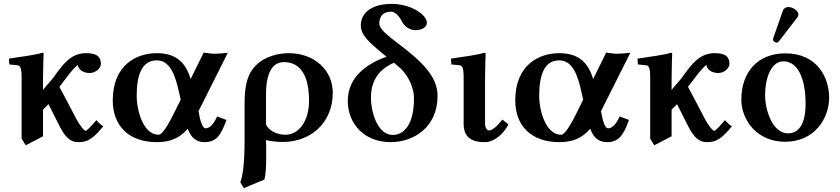

<svg xmlns="http://www.w3.org/2000/svg" viewBox="-20 -718 4312 986"><path d="M201 -321C201 -371 204 -444 204 -444C204 -446 199 -447 197 -447C166 -437 96 -427 26 -417L28 -387L69 -383C83 -382 91 -371 91 -321V-6L112 28L201 -18V-155L229 -183C253 -135 265 -111 289 -64C321 -3 349 12 383 12C429 12 457 -4 511 -70C503 -70 475 -101 475 -101C445 -66 425 -46 420 -46C414 -46 393 -67 370 -111C342 -165 314 -219 285 -272L318 -315C348 -357 373 -380 380 -385C380 -365 403 -343 441 -343C470 -343 498 -367 498 -390C498 -436 463 -445 422 -445C345 -445 305 -390 258 -325C241 -300 219 -281 201 -256Z M785 -445C685 -445 559 -388 559 -202C559 -78 635 12 786 12C851 12 902 -7 944 -57C961 -10 989 12 1030 12C1088 12 1114 -20 1143 -102L1095 -120C1072 -68 1050 -59 1035 -59C1023 -59 1009 -87 1000 -146L998 -144L1150 -447C1121 -444 1097 -442 1083 -442C1071 -442 1058 -443 1026 -448L959 -312C935 -392 889 -445 785 -445ZM908 -206 895 -180C859 -106 819 -26 794 -26C718 -26 682 -146 682 -226C682 -336 710 -408 785 -408C852 -408 880 -335 900 -241Z M1338 204C1345 177 1347 134 1347 87V36C1347 24 1346 12 1346 1C1368 7 1400 11 1432 11C1577 11 1689 -88 1689 -242C1689 -357 1595 -445 1463 -445C1410 -445 1341 -428 1298 -386C1269 -356 1236 -319 1236 -186V3C1236 128 1226 187 1214 218L1232 248ZM1567 -200C1567 -97 1515 -26 1446 -26C1409 -26 1363 -42 1346 -79V-232C1346 -374 1398 -399 1438 -399C1506 -399 1567 -354 1567 -200Z M1965 -427C1873 -394 1766 -328 1766 -200C1766 -83 1850 12 1986 12C2102 12 2227 -62 2227 -226C2227 -330 2138 -409 2020 -498C1974 -533 1928 -569 1928 -597C1928 -637 1951 -658 1988 -658C2004 -658 2025 -645 2044 -608C2063 -571 2097 -563 2113 -563C2136 -563 2172 -571 2172 -603C2172 -637 2100 -698 1989 -698C1910 -698 1833 -666 1833 -587C1833 -540 1871 -503 1951 -438ZM2025 -377C2075 -338 2106 -267 2106 -214C2106 -56 2039 -25 1997 -25C1920 -25 1885 -139 1885 -217C1885 -321 1944 -370 2003 -396Z M2361 -321V-83C2361 -22 2391 12 2470 12C2519 12 2567 -32 2591 -79L2560 -104C2535 -72 2509 -48 2491 -48C2482 -48 2471 -61 2471 -83V-321C2471 -371 2474 -444 2474 -444C2474 -446 2469 -447 2467 -447C2436 -437 2366 -427 2296 -417L2298 -387L2339 -383C2353 -382 2361 -371 2361 -321Z M2852 -445C2752 -445 2626 -388 2626 -202C2626 -78 2702 12 2853 12C2918 12 2969 -7 3011 -57C3028 -10 3056 12 3097 12C3155 12 3181 -20 3210 -102L3162 -120C3139 -68 3117 -59 3102 -59C3090 -59 3076 -87 3067 -146L3065 -144L3217 -447C3188 -444 3164 -442 3150 -442C3138 -442 3125 -443 3093 -448L3026 -312C3002 -392 2956 -445 2852 -445ZM2975 -206 2962 -180C2926 -106 2886 -26 2861 -26C2785 -26 2749 -146 2749 -226C2749 -336 2777 -408 2852 -408C2919 -408 2947 -335 2967 -241Z M3429 -321C3429 -371 3432 -444 3432 -444C3432 -446 3427 -447 3425 -447C3394 -437 3324 -427 3254 -417L3256 -387L3297 -383C3311 -382 3319 -371 3319 -321V-6L3340 28L3429 -18V-155L3457 -183C3481 -135 3493 -111 3517 -64C3549 -3 3577 12 3611 12C3657 12 3685 -4 3739 -70C3731 -70 3703 -101 3703 -101C3673 -66 3653 -46 3648 -46C3642 -46 3621 -67 3598 -111C3570 -165 3542 -219 3513 -272L3546 -315C3576 -357 3601 -380 3608 -385C3608 -365 3631 -343 3669 -343C3698 -343 3726 -367 3726 -390C3726 -436 3691 -445 3650 -445C3573 -445 3533 -390 3486 -325C3469 -300 3447 -281 3429 -256Z M3787 -207C3787 -104 3865 10 4012 10C4167 10 4238 -115 4238 -216C4238 -321 4176 -444 4013 -444C3868 -444 3787 -344 3787 -207ZM4003 -403C4071 -403 4117 -327 4117 -184C4117 -57 4064 -33 4028 -33C3946 -33 3909 -155 3909 -229C3909 -314 3939 -403 4003 -403ZM4029 -682C4018 -682 4005 -676 4001 -665L3951 -522C3950 -519 3950 -514 3950 -513C3950 -506 3962 -499 3970 -499C3974 -499 3978 -503 3981 -507L4075 -629C4079 -634 4080 -639 4080 -644C4080 -664 4049 -682 4029 -682Z"/></svg>

Font: Libertinus Serif Semibold
Style: Regular
Weight: 600
Designer: Philipp H. Poll, Khaled Hosny
Foundry: Caleb Maclennan
Version: Version 7.050;RELEASE